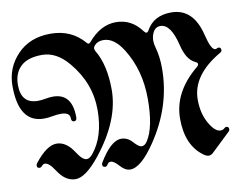

<svg xmlns="http://www.w3.org/2000/svg" viewBox="-106 -827 1215 947"><g transform="rotate(-10 501.0 -354.0)"><path d="M-27.8 -496.6Q-27.8 -587.4 34.7 -652.8Q97.2 -718.3 201.4 -718.3Q305.7 -718.3 369.6 -643.1Q374.5 -637.2 378.9 -637.2Q383.3 -637.2 388.2 -643.1Q451.2 -718.3 529.1 -718.3Q606.9 -718.3 656.7 -650.4Q663.6 -641.1 669.4 -641.1Q675.3 -641.1 680.7 -650.9Q717.8 -718.3 805.2 -718.3Q916.5 -718.3 949.7 -579.6Q968.3 -502 989.7 -502Q993.2 -502 997.3 -504.4Q1001.5 -506.8 1005.4 -506.8Q1018.1 -506.8 1018.1 -492.2Q1018.1 -485.4 1008.8 -480Q860.4 -394 860.4 -271.5Q860.4 -202.6 888.9 -152.6Q917.5 -102.5 945.3 -102.5Q957 -102.5 963.6 -108.9Q970.2 -115.2 975.1 -115.2Q988.3 -115.2 988.3 -101.1Q988.3 -94.7 982.4 -89.4L889.6 -1Q878.4 9.8 867.2 9.8Q856 9.8 842.8 0.5Q758.3 -59.1 758.3 -193.4Q758.3 -327.6 884.3 -431.2Q892.6 -438 892.6 -444.8Q892.6 -451.7 879.9 -457.5Q837.9 -476.6 819.8 -552.2Q793.9 -661.6 741.7 -661.6Q716.8 -661.6 704.6 -637.7Q694.8 -618.7 694.8 -596.2Q694.8 -580.1 700.2 -561.5Q713.9 -513.2 713.9 -454.6Q713.9 -266.1 600.1 -98.1Q527.3 9.8 473.6 9.8Q448.2 9.8 424.1 -17.6Q399.9 -44.9 384.3 -44.9Q373 -44.9 367.4 -34.9Q361.8 -24.9 354.5 -24.9Q340.3 -24.9 340.3 -37.6Q340.3 -43 343.3 -47.9Q402.8 -147.5 454.6 -147.5Q486.3 -147.5 510.3 -120.4Q534.2 -93.3 549.3 -93.3Q564.5 -93.3 577.1 -112.8Q618.7 -176.8 618.7 -318.8Q618.7 -462.4 550.3 -571.8Q506.3 -642.1 453.1 -642.1Q423.3 -642.1 407.7 -624Q400.9 -616.2 400.9 -609.1Q400.9 -602.1 405.3 -594.7Q451.2 -518.1 451.2 -394Q451.2 -241.7 322.3 -80.1Q250.5 9.8 199.7 9.8Q148.9 9.8 111.3 -48.8Q83.5 -91.8 63 -91.8Q54.2 -91.8 47.9 -84Q41.5 -76.2 34.7 -76.2Q21.5 -76.2 21.5 -88.9Q21.5 -95.2 26.9 -102.1Q87.4 -179.2 136.2 -179.2Q185.1 -179.2 222.7 -120.6Q250 -78.1 270.5 -78.1Q285.2 -78.1 300.3 -96.2Q365.2 -174.3 365.2 -308.6Q365.2 -442.9 272.9 -552.2Q213.9 -622.6 141.8 -622.6Q69.8 -622.6 34.7 -588.9Q-0.5 -555.2 -0.5 -496.6Q-0.5 -402.8 84 -402.8Q101.1 -402.8 121.6 -406.7Q142.1 -410.6 159.2 -410.6Q255.4 -410.6 255.4 -290.5Q255.4 -272.5 241.7 -272.5Q228 -272.5 228 -290.5Q228 -320.3 182.6 -320.3Q165 -320.3 141.1 -315.9Q117.2 -311.5 98.1 -311.5Q-27.8 -311.5 -27.8 -496.6Z"/></g></svg>

Font: UnifrakturMaguntia18
Style: Book
Weight: 400
Designer: j. 'mach' wust, Gerrit Ansmann, Georg Duffner, based on a font by Peter Wiegel, original typeface by Carl Albert Fahrenw
Version: Version 2017-03-19